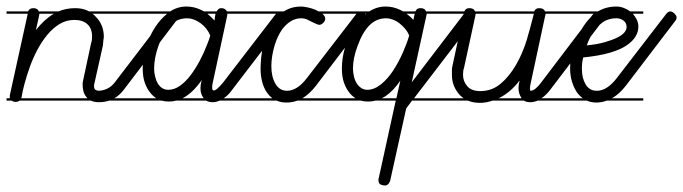

<svg xmlns="http://www.w3.org/2000/svg" viewBox="-20 -322 2092 588"><path d="M422 -14H315Q300 -9 283 -9Q268 -9 258 -14H40Q35 -10 28 -10Q21 -10 15 -14H0V-21H10Q10 -23 10 -25V-30L65 -280H0V-287H66Q70 -297 82 -297Q91 -297 96 -292Q98 -289 99 -287H159Q183 -297 210 -297Q231 -297 247 -290Q250 -288 253 -287H422V-280H263Q269 -276 274 -270Q286 -258 292 -242.5Q298 -227 298 -209Q297 -204 296.5 -197.5Q296 -191 295 -182L269 -66Q268 -64 268 -59Q268 -49 273 -46.5Q278 -44 283 -44Q313 -46 331 -69L490 -277Q496 -285 503 -285Q510 -285 516.5 -279.5Q523 -274 523 -266Q523 -260 518 -256L359 -47Q346 -30 330 -21H422ZM243 -27Q237 -35 235 -45Q233 -55 233 -63Q233 -69 234 -73L259 -190Q262 -198 262 -210Q262 -235 247.5 -248Q233 -261 208 -261Q183 -261 162.5 -248.5Q142 -236 125 -215.5Q108 -195 94.5 -169.5Q81 -144 71.5 -117.5Q62 -91 55.5 -67Q49 -43 46 -24L45 -21H248ZM100 -277Q100 -276 100 -275L90 -230Q116 -263 145 -280H101Q101 -279 100 -277Z M757 -14H653Q642 -9 631 -9Q620 -9 611 -14H520Q509 -11 497 -11Q485 -11 474 -14H422V-21H459Q449 -27 441 -37Q430 -50 423.5 -68.5Q417 -87 417 -112Q417 -146 427.5 -179.5Q438 -213 456 -240Q472 -264 492 -280H422V-287H501Q524 -302 551 -302Q574 -302 595 -292Q600 -290 605 -287H643Q645 -289 647 -292Q651 -297 657 -297Q667 -297 671 -292Q674 -290 675 -287H757V-280H676V-275L631 -66Q629 -58 630 -51Q630 -46 634 -45Q638 -44 646 -51Q654 -58 663 -69L823 -277Q830 -285 836 -285Q842 -285 849 -279Q856 -273 856 -266Q856 -260 851 -256L691 -47Q679 -30 665 -21H757ZM614 -185Q618 -195 620 -200.5Q622 -206 624 -213Q614 -237 593.5 -251.5Q573 -266 553 -266Q523 -266 501.5 -244.5Q480 -223 465 -181Q452 -144 452 -112Q452 -100 455 -87.5Q458 -75 463.5 -66Q469 -57 477 -52Q485 -47 495 -47Q514 -47 531.5 -59.5Q549 -72 564 -92Q579 -112 592 -136.5Q605 -161 614 -185ZM594 -51Q594 -64 598 -77Q570 -37 539 -21H604Q594 -33 594 -51ZM637 -259Q637 -262 638 -268Q639 -273 640 -280H615Q626 -271 637 -259Z M1003 -14H891Q875 -8 857 -8Q840 -8 827 -14H757V-21H814Q805 -28 798 -38Q788 -52 783 -71Q778 -90 778 -112Q778 -127 780 -147Q782 -167 787 -188Q792 -209 801.5 -229.5Q811 -250 825 -266Q832 -274 839 -280H757V-287H849Q853 -289 858 -292Q877 -302 902 -302Q909 -302 921.5 -299.5Q934 -297 946 -292Q951 -289 956 -287H1003V-280H967Q976 -273 976 -265Q976 -258 970 -252Q964 -246 958 -246Q954 -246 948 -249L935 -255Q928 -259 920 -262.5Q912 -266 902 -266Q870 -266 844 -232Q830 -212 821 -183Q811 -149 811 -119Q811 -87 823.5 -65.5Q836 -44 859 -44Q890 -44 920 -83L1071 -279Q1076 -287 1084 -287Q1091 -287 1097.5 -280.5Q1104 -274 1104 -269Q1104 -262 1099 -258L948 -60Q928 -34 906 -21H1003Z M1171 239Q1170 240 1169 242Q1164 246 1160 246Q1146 246 1141 239L1139 232V230Q1139 224 1140 223L1192 -14H1131Q1119 -11 1107 -11Q1095 -11 1084 -14H1003V-21H1069Q1059 -27 1051 -37Q1040 -50 1033.5 -68.5Q1027 -87 1027 -112Q1027 -146 1037.5 -179.5Q1048 -213 1066 -240Q1082 -264 1102 -280H1003V-287H1111Q1134 -302 1161 -302Q1184 -302 1205 -292Q1210 -289 1215 -287H1252Q1254 -290 1256 -293Q1260 -297 1268 -297Q1277 -297 1282 -292Q1284 -289 1285 -287H1334V-280H1287Q1287 -279 1286.5 -277.5Q1286 -276 1286 -275L1241 -70L1399 -277Q1406 -285 1412 -285Q1420 -285 1426 -278.5Q1432 -272 1432 -266Q1432 -260 1428 -256L1248 -21H1334V-14H1242L1224 10L1175 231V232ZM1233 -213Q1229 -224 1221 -233.5Q1213 -243 1203.5 -250.5Q1194 -258 1183 -262Q1172 -266 1162 -266Q1133 -266 1111.5 -244.5Q1090 -223 1075 -181Q1061 -144 1061 -112Q1061 -100 1064 -87.5Q1067 -75 1073 -66Q1079 -57 1087 -52Q1095 -47 1105 -47Q1126 -47 1147 -64Q1168 -81 1184.5 -106.5Q1201 -132 1214 -161.5Q1227 -191 1233 -213ZM1206 -75Q1185 -44 1160 -27Q1155 -24 1149 -21H1194ZM1246 -261 1250 -280H1225Q1236 -272 1246 -261Z M1728 -14H1627Q1615 -9 1604 -9Q1592 -9 1584 -14H1489Q1469 -7 1450 -7Q1431 -7 1415 -13L1412 -14H1334V-21H1400Q1394 -25 1388 -31Q1377 -43 1370.5 -58.5Q1364 -74 1364 -93V-107Q1364 -114 1366 -122L1400 -280H1334V-287H1402Q1406 -297 1417 -297Q1427 -297 1432 -292Q1434 -289 1435 -287H1616Q1620 -297 1631 -297Q1641 -297 1646 -292Q1648 -290 1649 -287H1728V-280H1651V-279Q1651 -278 1650 -275Q1649 -272 1649 -271L1605 -66Q1603 -57 1603 -51Q1603 -48 1604 -44Q1612 -44 1620.5 -51Q1629 -58 1637 -69L1795 -277Q1802 -285 1809 -285Q1816 -285 1822 -279Q1828 -273 1828 -266Q1828 -260 1824 -256L1665 -47Q1652 -30 1638 -21H1728ZM1436 -277Q1436 -276 1436 -275L1401 -114Q1398 -106 1398 -93Q1398 -73 1411 -58Q1424 -43 1451 -43Q1486 -43 1512.5 -65Q1539 -87 1559.5 -122Q1580 -157 1593 -199Q1605 -240 1615 -280H1437Q1437 -279 1436 -277ZM1577 -22Q1568 -35 1568 -51Q1568 -55 1568.5 -60.5Q1569 -66 1571 -73V-75Q1544 -40 1511 -23Q1509 -22 1507 -21H1577Z M1950 -14H1839Q1823 -8 1806 -8Q1790 -8 1777 -14H1728V-21H1765Q1755 -28 1747 -39Q1737 -54 1731.5 -72.5Q1726 -91 1726 -112Q1726 -141 1732 -161Q1738 -181 1742 -193Q1763 -245 1793 -273Q1797 -277 1801 -280H1728V-287H1811Q1836 -302 1868 -302Q1880 -302 1892 -297Q1902 -293 1910 -287H1950V-280H1918Q1924 -273 1929 -264Q1935 -253 1935 -240Q1935 -225 1926.5 -210.5Q1918 -196 1899 -183Q1880 -170 1847.5 -160.5Q1815 -151 1766 -146Q1762 -130 1762 -111Q1762 -83 1773.5 -63.5Q1785 -44 1808 -44Q1839 -44 1869 -83L2020 -279Q2026 -287 2033 -287Q2039 -287 2045.5 -280.5Q2052 -274 2052 -269Q2052 -262 2048 -258L1897 -60Q1877 -34 1854 -21H1950ZM1821 -250Q1793 -228 1777 -183Q1808 -186 1831 -192.5Q1854 -199 1869.5 -206.5Q1885 -214 1892 -222.5Q1899 -231 1899 -239Q1899 -252 1889.5 -259Q1880 -266 1868 -266Q1840 -266 1821 -250Z"/></svg>

Font: Gruenewald VA 3. Klasse
Style: Regular
Weight: 400
Designer: Peter Wiegel
Foundry: Peter Wiegel, nach dem Schriftentwurf von Dr. H. Gr¸newald
Version: Version 0.007